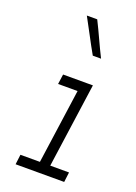

<svg xmlns="http://www.w3.org/2000/svg" viewBox="-122 -664 508 716"><g transform="rotate(20 131.5 -306.0)"><path d="M39.9 -39.4 35 0H227.8L232.7 -39.4H158.2L205.3 -375H87L81.5 -335.6H158.8L117.2 -39.4ZM136.2 -612H95Q113.2 -579 130.7 -545.5Q148.2 -512 167 -479H199.8Q183.3 -512 168 -545.5Q152.7 -579 136.2 -612Z"/></g></svg>

Font: Josefin Slab Thin
Style: Italic
Weight: 100
Italic angle: -12°
Designer: Santiago Orozco
Foundry: Typemade
Version: Version 2.000